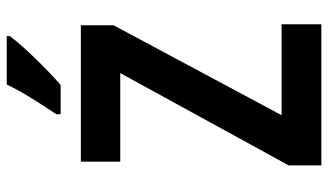

<svg xmlns="http://www.w3.org/2000/svg" viewBox="-222 -752 974 570"><g transform="rotate(-90 265.0 -467.0)"><path d="M59 0V-97L333 -597H70V-714H475V-617L208 -118H478V0ZM211 -787Q236 -824 259.5 -862Q283 -900 299 -934H443V-925Q429 -906 403.5 -878Q378 -850 349.5 -822Q321 -794 298 -774H211Z"/></g></svg>

Font: Noto Sans Mono Condensed
Style: Bold
Weight: 700
Width: 3
Designer: Monotype Design Team
Foundry: Monotype Imaging Inc.
Version: Version 2.014